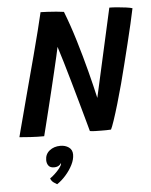

<svg xmlns="http://www.w3.org/2000/svg" viewBox="-59 -683 779 988"><g transform="rotate(-5 330.5 -189.0)"><path d="M151 3Q118.5 3.5 80 1.2Q41.5 -1 23.5 -3Q25 -10.5 33 -40Q41 -69.5 52.5 -113.5Q64 -157.5 77.8 -209.5Q91.5 -261.5 105.8 -314.5Q120 -367.5 132.5 -414.5Q149.5 -479.5 165 -540Q180.5 -600.5 188 -634.5Q199.5 -634.5 222.2 -633.2Q245 -632 269 -630Q293 -628 308 -625.5Q336 -554 361 -471.2Q386 -388.5 406.5 -309.2Q427 -230 440.5 -169.5L542.5 -627Q559.5 -627 583.5 -625Q607.5 -623 629.2 -620Q651 -617 661 -613.5Q654.5 -581 643.5 -534Q632.5 -487 619.5 -433.5Q606.5 -380 593.2 -327.5Q580 -275 568.5 -231Q554.5 -178.5 540 -129.5Q525.5 -80.5 513.8 -45.8Q502 -11 496.5 -1Q484.5 0 472 0Q459.5 0 447.5 0Q430.5 0 414.5 -0.5Q398.5 -1 387.5 -3Q383 -19.5 372 -59.5Q361 -99.5 346.2 -152.2Q331.5 -205 315.5 -261Q299.5 -317 284.8 -366.8Q270 -416.5 259.5 -449Q256.5 -434.5 248.8 -400.2Q241 -366 230.2 -320.8Q219.5 -275.5 207.5 -226Q195.5 -176.5 184.2 -130.5Q173 -84.5 164 -49Q155 -13.5 151 3ZM196 255Q191.5 252.5 179.5 244.5Q167.5 236.5 162.5 222Q173 215.5 187.2 202.2Q201.5 189 212.8 174.8Q224 160.5 225 151.5Q225.5 149 225 148Q221 155.5 211.8 161.2Q202.5 167 187.5 167Q168 167 159.2 155.2Q150.5 143.5 150.5 126.5Q150.5 96 173.2 77.8Q196 59.5 229.5 59.5Q254.5 59.5 272.8 72.2Q291 85 291 110Q291 135 277 162.8Q263 190.5 241.2 215Q219.5 239.5 196 255Z"/></g></svg>

Font: Grandstander Medium
Style: Italic
Weight: 500
Italic angle: -15°
Designer: Tyler Finck
Foundry: Etcetera Type Co
Version: Version 1.200; ttfautohint (v1.8.3)